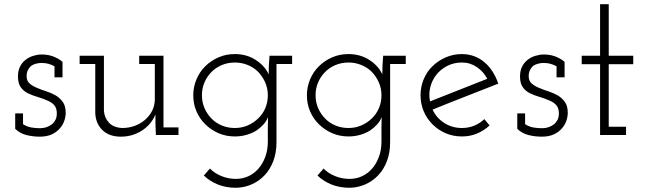

<svg xmlns="http://www.w3.org/2000/svg" viewBox="-20 -639 3053 909"><path d="M264 -32Q249 -14 225.5 -3Q202 8 168 8Q136 8 105.5 0.5Q75 -7 52 -29V-102H89V-51Q108 -39 128 -35.5Q148 -32 170 -32Q185 -32 199 -36.5Q213 -41 225 -50Q236 -59 242.5 -71.5Q249 -84 249 -102Q249 -128 236 -142Q223 -156 202 -164Q182 -173 158 -180Q134 -187 113 -197Q92 -207 78.5 -225.5Q65 -244 65 -277Q65 -304 74.5 -323Q84 -342 100 -355Q116 -368 137 -374.5Q158 -381 176 -381Q189 -381 201 -379.5Q213 -378 229 -373Q242 -368 254 -361.5Q266 -355 276 -346V-273H238V-325Q224 -333 209 -337Q194 -341 177 -341Q164 -341 150.5 -337.5Q137 -334 127 -327Q118 -319 112 -307Q106 -295 106 -278Q106 -256 120.5 -243.5Q135 -231 155 -223Q176 -214 199.5 -206.5Q223 -199 244 -187Q264 -175 277.5 -156Q291 -137 291 -105Q291 -87 284.5 -67.5Q278 -48 264 -32Z M716 -97Q696 -49 651.5 -20.5Q607 8 552 8Q497 8 465 -23Q433 -54 431 -104V-336H357V-375H472V-115Q474 -82 495.5 -58.5Q517 -35 559 -33Q590 -33 617.5 -43Q645 -53 666.5 -71.5Q688 -90 700.5 -115Q713 -140 713 -170V-336H639V-375H754V-36H825V0H718L716 -52Z M945 192 974 159Q995 181 1028 194.5Q1061 208 1097 208Q1128 208 1155.5 195.5Q1183 183 1203.5 159.5Q1224 136 1236 103.5Q1248 71 1248 32V-38Q1248 -48 1248.5 -60Q1249 -72 1249 -85Q1242 -66 1227.5 -50Q1213 -34 1194 -21Q1173 -8 1147 -0.5Q1121 7 1092 7Q1050 7 1014.5 -8.5Q979 -24 952 -50.5Q925 -77 910 -112Q895 -147 895 -188Q895 -227 910 -263Q925 -299 952 -325.5Q979 -352 1014.5 -367.5Q1050 -383 1092 -383Q1148 -383 1191 -355Q1234 -327 1252 -287Q1252 -309 1253 -330.5Q1254 -352 1256 -375H1363V-336H1289V34Q1289 84 1274 123.5Q1259 163 1233 190.5Q1207 218 1172.5 233.5Q1138 249 1098 250Q1050 250 1011.5 234.5Q973 219 945 192ZM1092 -343Q1058 -343 1029 -330.5Q1000 -318 979 -296Q959 -275 947.5 -247.5Q936 -220 936 -188Q936 -155 948.5 -126.5Q961 -98 982 -77Q1003 -56 1031 -44.5Q1059 -33 1092 -33Q1125 -33 1153.5 -45.5Q1182 -58 1203 -79Q1224 -99 1236 -127Q1248 -155 1248 -188Q1248 -221 1235 -250Q1222 -279 1200 -301Q1179 -321 1151 -332Q1123 -343 1092 -343Z M1483 192 1512 159Q1533 181 1566 194.5Q1599 208 1635 208Q1666 208 1693.5 195.5Q1721 183 1741.5 159.5Q1762 136 1774 103.5Q1786 71 1786 32V-38Q1786 -48 1786.5 -60Q1787 -72 1787 -85Q1780 -66 1765.5 -50Q1751 -34 1732 -21Q1711 -8 1685 -0.5Q1659 7 1630 7Q1588 7 1552.5 -8.5Q1517 -24 1490 -50.5Q1463 -77 1448 -112Q1433 -147 1433 -188Q1433 -227 1448 -263Q1463 -299 1490 -325.5Q1517 -352 1552.5 -367.5Q1588 -383 1630 -383Q1686 -383 1729 -355Q1772 -327 1790 -287Q1790 -309 1791 -330.5Q1792 -352 1794 -375H1901V-336H1827V34Q1827 84 1812 123.5Q1797 163 1771 190.5Q1745 218 1710.5 233.5Q1676 249 1636 250Q1588 250 1549.5 234.5Q1511 219 1483 192ZM1630 -343Q1596 -343 1567 -330.5Q1538 -318 1517 -296Q1497 -275 1485.5 -247.5Q1474 -220 1474 -188Q1474 -155 1486.5 -126.5Q1499 -98 1520 -77Q1541 -56 1569 -44.5Q1597 -33 1630 -33Q1663 -33 1691.5 -45.5Q1720 -58 1741 -79Q1762 -99 1774 -127Q1786 -155 1786 -188Q1786 -221 1773 -250Q1760 -279 1738 -301Q1717 -321 1689 -332Q1661 -343 1630 -343Z M2298 -45Q2272 -21 2239 -7Q2206 7 2167 7Q2126 7 2090.5 -8Q2055 -23 2028 -50Q2001 -77 1986 -112Q1971 -147 1971 -188Q1971 -228 1986 -264Q2001 -300 2028 -326Q2055 -352 2090.5 -367.5Q2126 -383 2167 -383Q2198 -383 2226 -372.5Q2254 -362 2276 -342Q2297 -324 2313 -298.5Q2329 -273 2339 -243Q2261 -212 2183.5 -182Q2106 -152 2028 -120Q2046 -81 2083 -57Q2120 -33 2167 -33Q2198 -33 2225 -44Q2252 -55 2273 -75ZM2167 -343Q2129 -343 2097.5 -327Q2066 -311 2045 -284Q2025 -258 2017 -225.5Q2009 -193 2016 -159Q2084 -186 2151.5 -212.5Q2219 -239 2287 -266Q2269 -300 2237.5 -321.5Q2206 -343 2167 -343Z M2641 -32Q2626 -14 2602.5 -3Q2579 8 2545 8Q2513 8 2482.5 0.5Q2452 -7 2429 -29V-102H2466V-51Q2485 -39 2505 -35.5Q2525 -32 2547 -32Q2562 -32 2576 -36.5Q2590 -41 2602 -50Q2613 -59 2619.5 -71.5Q2626 -84 2626 -102Q2626 -128 2613 -142Q2600 -156 2579 -164Q2559 -173 2535 -180Q2511 -187 2490 -197Q2469 -207 2455.5 -225.5Q2442 -244 2442 -277Q2442 -304 2451.5 -323Q2461 -342 2477 -355Q2493 -368 2514 -374.5Q2535 -381 2553 -381Q2566 -381 2578 -379.5Q2590 -378 2606 -373Q2619 -368 2631 -361.5Q2643 -355 2653 -346V-273H2615V-325Q2601 -333 2586 -337Q2571 -341 2554 -341Q2541 -341 2527.5 -337.5Q2514 -334 2504 -327Q2495 -319 2489 -307Q2483 -295 2483 -278Q2483 -256 2497.5 -243.5Q2512 -231 2532 -223Q2553 -214 2576.5 -206.5Q2600 -199 2621 -187Q2641 -175 2654.5 -156Q2668 -137 2668 -105Q2668 -87 2661.5 -67.5Q2655 -48 2641 -32Z M2944 0H2821V-335H2734V-375H2821V-619H2862V-375H2978V-335H2862V-39H2944Z"/></svg>

Font: Josefin Slab
Style: Regular
Weight: 400
Designer: Santiago Orozco
Foundry: Typemade
Version: Version 2.000